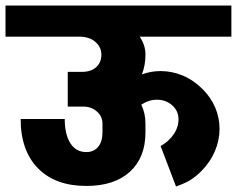

<svg xmlns="http://www.w3.org/2000/svg" viewBox="-55 -680 860 697"><path d="M452 -547Q473 -516 473 -483V-482Q473 -442 460 -410Q493 -422 528 -422Q570 -422 609 -405.5Q648 -389 681 -356Q711 -326 726.5 -289Q742 -252 742 -212Q742 -171 725 -131Q708 -91 676 -59L675 -58Q654 -37 633.5 -25Q613 -13 584 -3L528 -150Q548 -161 561 -175Q577 -191 585 -209.5Q593 -228 593 -246Q593 -275 574 -294Q550 -318 515 -318Q485 -318 458 -300Q473 -269 473 -232V-199Q473 -108 416.5 -56.5Q360 -5 259 -5H258Q146 -5 83 -69Q20 -133 20 -248H180Q180 -192 200.5 -160Q221 -128 258 -128Q286 -128 301.5 -147Q317 -166 317 -200V-231Q317 -257 297 -275Q277 -293 248 -293H242H191V-419H241Q275 -419 294 -436Q313 -453 313 -482Q313 -509 291 -528Q269 -547 232 -547H-35V-660H785V-547Z"/></svg>

Font: Akshar
Style: Bold
Weight: 700
Designer: Tall Chai
Foundry: Tall Chai
Version: Version 1.000